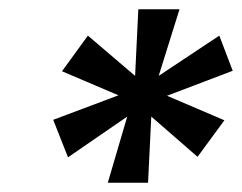

<svg xmlns="http://www.w3.org/2000/svg" viewBox="-20 -740 523 415"><path d="M213 -345 255 -488 127 -400 95 -481 236 -534 114 -586 170 -663 272 -576 279 -720H368L323 -576L454 -663L483 -587L341 -533L465 -480L407 -401L307 -488L300 -345Z"/></svg>

Font: DM Sans 36pt SemiBold
Style: Italic
Weight: 600
Italic angle: -10°
Designer: Colophon Foundry, Jonny Pinhorn
Foundry: Colophon Foundry
Version: Version 4.004;gftools[0.9.30]